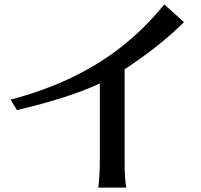

<svg xmlns="http://www.w3.org/2000/svg" viewBox="-20 -817 921 878"><path d="M28.3 -361.3Q329.1 -440.4 536.1 -603.5Q641.6 -686.5 731.4 -796.9L821.3 -715.8Q712.9 -607.4 549.8 -500V-81.1Q549.8 4.9 557.6 41H429.7Q436.5 -22.5 436.5 -81.1V-435.5Q300.8 -371.1 57.6 -313.5Z"/></svg>

Font: GenEi LateMin P v2
Style: Medium
Weight: 500
Designer: o_tamon (Modified)
Foundry: o_tamon / Adobe Systems Incorporated / FONT 910 / Philipp H. Poll
Version: Version 2.1;Original Version 1.004